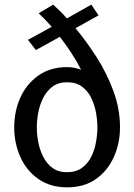

<svg xmlns="http://www.w3.org/2000/svg" viewBox="-20 -794 576 824"><path d="M268 -506Q285 -506 299.5 -503Q314 -500 328 -495Q308 -534 284.5 -569.5Q261 -605 237 -636L134 -579L100 -623L202 -679Q187 -696 173 -710.5Q159 -725 146 -737L208 -774Q220 -763 235.5 -748.5Q251 -734 267 -715L372 -774L403 -728L304 -673Q350 -618 394 -549.5Q438 -481 466.5 -404Q495 -327 495 -247Q495 -179 468.5 -120Q442 -61 391.5 -25.5Q341 10 268 10Q196 10 145 -25.5Q94 -61 67.5 -120Q41 -179 41 -247Q41 -317 67.5 -375.5Q94 -434 145 -470Q196 -506 268 -506ZM268 -441Q230 -441 205 -422Q180 -403 165 -373Q150 -343 144 -309.5Q138 -276 138 -247Q138 -218 144 -185Q150 -152 165 -122Q180 -92 205 -73.5Q230 -55 268 -55Q306 -55 331.5 -73.5Q357 -92 371.5 -121Q386 -150 392 -184Q398 -218 398 -247Q398 -277 392 -310.5Q386 -344 371.5 -374Q357 -404 331.5 -422.5Q306 -441 268 -441Z"/></svg>

Font: Rosario Light Medium
Style: Regular
Weight: 500
Version: Version 1.101; ttfautohint (v1.8.1.43-b0c9)